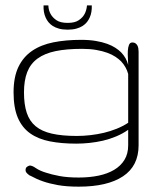

<svg xmlns="http://www.w3.org/2000/svg" viewBox="-20 -533 588 719"><path d="M287.6 -350.1Q229.5 -350.1 188.2 -341.6Q147 -333 120.6 -313.7Q94.2 -294.4 82 -263.2Q69.8 -231.9 69.8 -187Q69.8 -142.1 80.1 -110.8Q90.3 -79.6 113.5 -60.3Q136.7 -41 174.6 -32.5Q212.4 -23.9 267.6 -23.9Q293 -23.9 318.6 -26.9Q344.2 -29.8 368.9 -35.6Q393.6 -41.5 416.7 -50.8Q439.9 -60.1 460 -73.2V-255.9Q453.1 -282.2 433.6 -303.2Q424.8 -312 412.4 -320.3Q399.9 -328.6 382.1 -335.2Q364.3 -341.8 340.8 -345.9Q317.4 -350.1 287.6 -350.1ZM274.9 131.8Q314.9 131.8 348.9 124.8Q382.8 117.7 407.5 103Q432.1 88.4 446 65.7Q460 43 460 11.2V-46.9Q439 -32.2 415 -22.2Q391.1 -12.2 366 -6.3Q340.8 -0.5 315.2 2.2Q289.6 4.9 265.6 4.9Q210 4.9 166.5 -3.7Q123 -12.2 92.8 -33.7Q62.5 -55.2 46.6 -92.5Q30.8 -129.9 30.8 -187Q30.8 -244.1 48.8 -282Q66.9 -319.8 100.1 -342.5Q133.3 -365.2 179.9 -374.5Q226.6 -383.8 283.7 -383.8Q314.9 -383.8 339.1 -379.6Q363.3 -375.5 381.3 -368.9Q399.4 -362.3 412.1 -354Q424.8 -345.7 433.6 -336.9Q453.1 -316.9 460 -290Q460 -300.8 459 -315.2Q458 -329.6 458.7 -342.8Q459.5 -356 463.1 -365Q466.8 -374 475.6 -374Q482.9 -374 487.3 -370.8Q491.7 -367.7 494.4 -362.8Q497.1 -357.9 498 -351.8Q499 -345.7 499 -339.8V11.2Q499 88.4 440.7 127.2Q382.3 166 274.9 166Q229.5 166 196.8 160.2Q164.1 154.3 140.6 146Q127.9 141.6 116.7 136.5Q105.5 131.3 95.7 126Q90.3 124.5 85.9 120.1Q82 117.2 78.9 113.3Q75.7 109.4 75.7 104Q75.7 94.7 82.3 90.8Q88.9 86.9 91.8 86.9Q95.7 86.9 101.3 89.1Q106.9 91.3 113.8 96.2Q129.4 106.9 152.8 113.8Q173.3 120.6 202.9 126.2Q232.4 131.8 274.9 131.8ZM323.7 -512.7Q324.7 -486.8 315.9 -467.3Q312 -458.5 305.7 -450.4Q299.3 -442.4 289.6 -436Q279.8 -429.7 265.9 -425.8Q252 -421.9 233.4 -421.9Q214.4 -421.9 200.7 -425.8Q187 -429.7 177.2 -436Q167.5 -442.4 161.1 -450.4Q154.8 -458.5 150.9 -467.3Q142.1 -486.8 143.1 -512.7H161.1Q161.6 -494.1 169.9 -480Q176.8 -467.3 191.4 -457.3Q206.1 -447.3 233.4 -447.3Q260.3 -447.3 274.9 -457.3Q289.6 -467.3 296.4 -480Q304.2 -494.1 305.7 -512.7Z"/></svg>

Font: Gruppo
Style: Regular
Weight: 400
Foundry: Vernon Adams
Version: Version 1.000